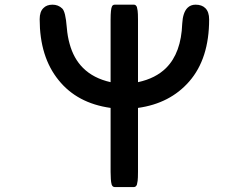

<svg xmlns="http://www.w3.org/2000/svg" viewBox="-20 -750 1040 801"><path d="M555.7 -33.2Q555.7 -5.9 554.2 4.6Q552.7 15.1 551.3 19.8Q549.8 24.4 546.6 27.3Q543.5 30.3 539.1 30.3H458Q453.6 30.3 450.4 27.3Q447.3 24.4 445.8 19.8Q444.3 15.1 443.6 9.3Q442.9 3.4 442.4 -2.9Q441.4 -15.1 441.4 -33.2V-299.8Q301.8 -319.3 224.6 -415.5Q145.5 -512.7 145.5 -669.9Q145.5 -701.2 161.1 -716.3Q174.8 -730.5 199 -730.5Q223.1 -730.5 239.7 -714.4Q246.6 -707.5 251.2 -688.7Q255.9 -669.9 258.8 -633.8Q261.7 -597.7 270.5 -566.9Q287.1 -505.9 326.2 -466.8Q369.6 -423.3 441.4 -407.2V-668Q441.4 -712.4 447.3 -723.6Q448.2 -725.6 449.7 -727.1Q453.6 -730.5 458 -730.5H539.1Q543.5 -730.5 546.6 -727.5Q549.8 -724.6 551.3 -720Q552.7 -715.3 554.2 -705.1Q555.7 -694.8 555.7 -668V-407.2Q629.4 -422.9 673.3 -466.8Q735.8 -529.3 740.2 -650.9Q742.7 -697.8 762.2 -717.3Q775.4 -730.5 795.9 -730.5Q822.3 -730.5 836.9 -715.8Q852.5 -700.2 852.5 -668.9Q852.5 -505.4 769.5 -410.2Q689.5 -318.4 555.7 -299.8Z"/></svg>

Font: YuPearl-SemiBold
Style: SemiBold
Weight: 600
Designer: Max Yao
Foundry: Max-Everyday
Version: Version 1.011; ttfautohint (v1.8.3)